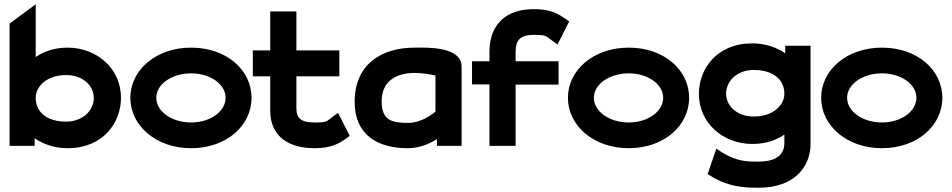

<svg xmlns="http://www.w3.org/2000/svg" viewBox="-20 -686 4476 903"><path d="M25 0H143V-36C181 -9 235 11 298 11C466 11 549 -110 549 -226C549 -366 433 -462 298 -462C237 -462 188 -445 148 -418V-666L25 -575ZM148 -226C148 -281 202 -333 291 -333C371 -333 421 -282 421 -226C421 -164 367 -114 291 -114C200 -114 148 -159 148 -226Z M593 -226C593 -95 714 11 879 11C1045 11 1163 -95 1163 -226C1163 -357 1045 -462 879 -462C714 -462 593 -357 593 -226ZM715 -226C715 -290 788 -341 879 -341C969 -341 1041 -290 1041 -226C1041 -162 969 -110 879 -110C788 -110 715 -162 715 -226Z M1169 -327H1251V-160C1253 -54 1326 11 1459 11C1539 11 1574 -11 1607 -34L1625 -47L1570 -155L1546 -138C1515 -115 1521 -110 1459 -110C1397 -110 1374 -129 1374 -176V-327H1576V-449H1374V-632H1251V-449H1169Z M1648 -207C1648 -53 1754 11 1897 11C1955 11 2000 -10 2035 -32V0H2151V-372C2151 -470 1983 -462 1931 -462C1770 -462 1648 -381 1648 -207ZM1775 -209C1775 -309 1849 -343 1931 -343C1967 -343 2005 -336 2028 -331V-161C2011 -146 1958 -108 1900 -108C1824 -108 1775 -119 1775 -209Z M2200 -289H2282V0H2405V-288H2607V-398H2405V-441C2405 -499 2428 -522 2490 -522C2552 -522 2547 -516 2578 -494L2602 -477L2657 -585L2639 -598C2605 -621 2570 -643 2490 -643C2357 -643 2284 -569 2282 -447V-398H2200Z M2651 -226C2651 -95 2772 11 2937 11C3103 11 3221 -95 3221 -226C3221 -357 3103 -462 2937 -462C2772 -462 2651 -357 2651 -226ZM2773 -226C2773 -290 2846 -341 2937 -341C3027 -341 3099 -290 3099 -226C3099 -162 3027 -110 2937 -110C2846 -110 2773 -162 2773 -226Z M3267 -245C3267 -105 3383 -9 3518 -9C3580 -9 3630 -26 3669 -53V-14C3669 42 3630 74 3548 74C3488 74 3447 73 3376 31L3349 13L3308 133L3325 143C3405 192 3476 197 3548 197C3715 197 3792 99 3792 -8V-471H3673V-435C3635 -462 3581 -482 3518 -482C3350 -482 3267 -361 3267 -245ZM3395 -245C3395 -307 3449 -357 3525 -357C3616 -357 3669 -312 3669 -245C3669 -190 3614 -138 3525 -138C3445 -138 3395 -189 3395 -245Z M3842 -226C3842 -95 3963 11 4128 11C4294 11 4412 -95 4412 -226C4412 -357 4294 -462 4128 -462C3963 -462 3842 -357 3842 -226ZM3964 -226C3964 -290 4037 -341 4128 -341C4218 -341 4290 -290 4290 -226C4290 -162 4218 -110 4128 -110C4037 -110 3964 -162 3964 -226Z"/></svg>

Font: Charger Sport
Style: UltExt
Weight: 1000
Designer: Jasper
Foundry: Cannot Into Space Fonts
Version: Version 1.1